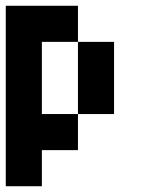

<svg xmlns="http://www.w3.org/2000/svg" viewBox="-20 -520 540 665"><path d="M250 -125V0H125V125H0V-500H250V-375H125V-125ZM375 -125H250V-375H375Z"/></svg>

Font: Tiny5
Style: Regular
Weight: 400
Designer: Stefan Schmidt
Foundry: Made with Bits'n'Picas by Kreative Software
Version: Version 1.002; ttfautohint (v1.8.4.7-5d5b)